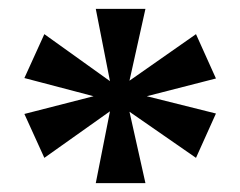

<svg xmlns="http://www.w3.org/2000/svg" viewBox="-20 -780 542 433"><path d="M196 -367 228 -529 80 -424 35 -523 191 -563 35 -604 80 -703 228 -597 196 -760H308L272 -598L422 -703L467 -603L311 -563L467 -524L422 -424L272 -528L308 -367Z"/></svg>

Font: Noto Serif Thai
Style: Bold
Weight: 700
Designer: Monotype Design Team
Foundry: Monotype Imaging Inc.
Version: Version 2.002; ttfautohint (v1.8.4.7-5d5b)